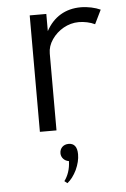

<svg xmlns="http://www.w3.org/2000/svg" viewBox="-54 -568 554 841"><g transform="rotate(-5 223.0 -147.0)"><path d="M180.5 0V-338C180.5 -359.5 187 -380 200.5 -399.5C226.5 -437.5 271 -464 318.5 -464C342 -464 369.5 -458.5 389.5 -448.5L419.5 -510C397 -520.5 363.5 -528 333.5 -528C265.5 -528 213 -496.5 180.5 -436.5V-512H107.5V0ZM208 234.5C224 222 237.5 204 249 180.5C260 156.5 265.5 134 265.5 112.5C265.5 79 252 63.5 228 63.5C204.5 63.5 189 79.5 189 101.5C189 121 204.5 136.5 223 138.5C222.5 174 211 204 195.5 224.5Z"/></g></svg>

Font: Spartan
Style: Regular
Weight: 400
Designer: Matt Bailey, Mirko Velimirovic
Foundry: Matt Bailey
Version: Version 1.003